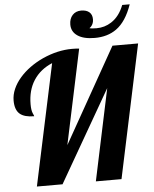

<svg xmlns="http://www.w3.org/2000/svg" viewBox="-63 -1022 859 1074"><g transform="rotate(-5 367.0 -485.0)"><path d="M365.2 -886.2Q365.2 -918.9 383.5 -939Q401.9 -959 432.1 -959Q461.4 -959 477.8 -945.1Q494.1 -931.2 494.1 -904.8Q494.1 -893.1 490.7 -883.8Q484.4 -866.2 470.2 -856.9Q481.4 -853 509.8 -853Q555.7 -853 593.3 -877.4Q639.6 -907.2 664.1 -970.2H706.1Q673.3 -875.5 617.2 -835.4Q567.4 -799.8 495.1 -799.8Q433.1 -799.8 399.2 -822.8Q365.2 -845.7 365.2 -886.2ZM245.1 -680.2Q177.7 -651.9 141.4 -596.2Q105 -540.5 105 -460.9Q105 -428.7 112.3 -411.1Q114.3 -404.8 117.2 -399.9Q119.1 -396.5 119.1 -393.1Q65.4 -393.1 39.6 -414.6Q12.2 -437.5 12.2 -490.2Q12.2 -522.5 26.1 -554.7Q40 -586.9 65.9 -616.7Q90.8 -645.5 124.5 -669.9Q158.2 -694.3 197.8 -712.4Q281.7 -750 362.8 -750Q385.3 -750 402.8 -748L290 -215.8L589.8 -748H733.9L575.2 0H431.2L540 -514.2L244.1 0H100.1Z"/></g></svg>

Font: Pattaya
Style: Regular
Weight: 400
Designer: Pablo Impallari / Thai characters Designed by Thanarat Vachiruckul and Suppakit Chalermlarp
Foundry: Pablo Impallari
Version: Version 2.001